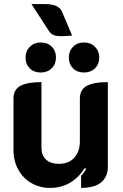

<svg xmlns="http://www.w3.org/2000/svg" viewBox="-20 -911 603 940"><path d="M508 -95Q508 -45 475 -18Q442 9 377 9V-50Q392 -66 402 -84L395 -88Q332 9 225 9Q175 9 134 -14.5Q93 -38 69.5 -80.5Q46 -123 46 -177V-429Q46 -472 79.5 -490.5Q113 -509 183 -509V-187Q183 -151 205 -130Q227 -109 269 -109Q317 -109 344 -139.5Q371 -170 371 -218V-429Q371 -472 404.5 -490.5Q438 -509 508 -509ZM279 -734Q255 -734 242 -739.5Q229 -745 219 -760L134 -891H202Q268 -891 284 -853L333 -737Q300 -734 279 -734ZM105 -629Q105 -661 126 -682Q147 -703 179 -703Q213 -703 233.5 -682.5Q254 -662 254 -629Q254 -597 233 -576.5Q212 -556 179 -556Q146 -556 125.5 -576.5Q105 -597 105 -629ZM317 -629Q317 -661 337.5 -682Q358 -703 391 -703Q424 -703 445 -682Q466 -661 466 -629Q466 -597 445 -576.5Q424 -556 391 -556Q358 -556 337.5 -576.5Q317 -597 317 -629Z"/></svg>

Font: K2D ExtraBold
Style: Regular
Weight: 800
Designer: Katatrad Aksorn Co.,Ltd.
Foundry: Cadson Demak Co.,Ltd.
Version: Version 1.000; ttfautohint (v1.6)